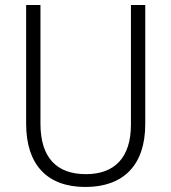

<svg xmlns="http://www.w3.org/2000/svg" viewBox="-20 -734 682 764"><path d="M558 -240V-714H501V-238C501 -107 436 -41 322 -41C205 -41 141 -107 141 -242V-714H84V-242C84 -78 168 10 320 10C469 10 558 -75 558 -240Z"/></svg>

Font: Noto Sans Malayalam SemiCondensed Light
Style: Regular
Weight: 300
Width: 4
Designer: Jelle Bosma - Monotype Design Team
Foundry: Monotype Imaging Inc.
Version: Version 2.104